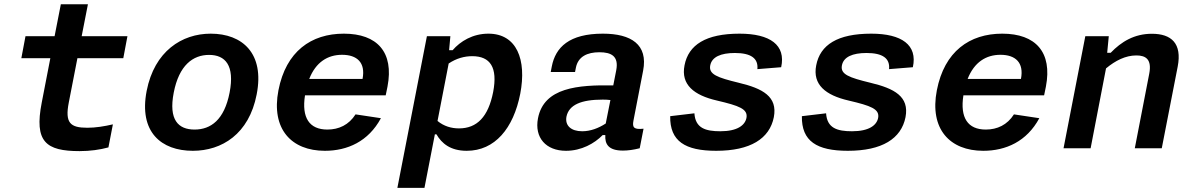

<svg xmlns="http://www.w3.org/2000/svg" viewBox="-20 -698 5620 904"><path d="M355 13.5C404 13.5 450.5 7 490.5 -4L511.5 -112.5C470.5 -103 430 -96.5 391.5 -96.5C310.5 -96.5 285 -119 304 -216L344.5 -424H560.5L580 -527.5H364.5L394 -678H266.5L237 -527.5H100L80.5 -424H217L176.5 -215C140.5 -30.5 195.5 13.5 355 13.5Z M1188.5 -253.5C1226.5 -447 1121 -539.5 972 -539.5C836.5 -539.5 707 -457 670.5 -270C633 -76.5 739 12 888 12C1024 12 1152.5 -66.5 1188.5 -253.5ZM1061 -262C1036 -133.5 972.5 -88 896 -88C819.5 -88 773 -133.5 798 -262C823 -390.5 888 -439.5 964.5 -439.5C1040.5 -439.5 1086 -390.5 1061 -262Z M1291 -273C1255.5 -90 1352.5 12 1509.5 12C1616 12 1714.5 -32 1773.5 -141.5L1654 -159.5C1622.5 -110 1575.5 -88 1521.5 -88C1436.5 -88 1399.5 -143.5 1416 -249H1796L1804.5 -290.5C1835.5 -452 1756.5 -539.5 1599 -539.5C1445 -539.5 1326.5 -456 1291 -273ZM1436 -326.5C1467 -405.5 1523 -440 1590.5 -440C1660.5 -440 1702 -404 1687 -326.5Z M2429.5 -256.5C2460.5 -417.5 2413 -539.5 2279.5 -539.5C2206 -539.5 2147.5 -504 2111 -461.5H2094.5L2100.5 -527.5H1990L1851 186.5H1978.5L2027.5 -65.5H2035C2059.5 -23 2100.5 12 2177.5 12C2310 12 2397.5 -93.5 2429.5 -256.5ZM2040 -128.5 2092.5 -399C2129 -423.5 2167 -433.5 2203.5 -433.5C2288.5 -433.5 2324 -380.5 2302 -265C2279 -147.5 2225.5 -93.5 2141 -93.5C2105.5 -93.5 2070 -103.5 2040 -128.5Z M2818.5 -539.5C2660 -539.5 2595.5 -475.5 2578 -385L2573 -359H2687.5L2691.5 -379.5C2702 -432 2745.5 -452 2802 -452C2858.5 -452 2894 -433.5 2881.5 -367.5L2867.5 -296C2701.5 -298.5 2541 -286.5 2513 -141C2495.5 -50 2550.5 12 2645 12C2717.5 12 2779 -22.5 2817.5 -62H2830C2827.5 -20 2844 11 2913 11C2936.5 11 2962.5 7.5 2992 0L3010 -92C2965.5 -87.5 2956 -96.5 2962.5 -130L3008 -365C3032 -488.5 2951.5 -539.5 2818.5 -539.5ZM2647 -148.5C2658.5 -204.5 2716 -229 2818 -229C2830.5 -229 2842.5 -228.5 2854 -227L2832 -116.5C2798 -94.5 2760.5 -80 2721 -80C2669 -80 2639.5 -106.5 2647 -148.5Z M3462 -539.5C3303.5 -539.5 3221.5 -487 3203 -390.5C3185 -299.5 3247 -249.5 3356 -224.5C3460 -200 3502.5 -185 3494.5 -142.5C3487.5 -108 3451.5 -80 3371.5 -80C3302 -80 3254 -94.5 3249.5 -164.5L3135.5 -151C3133.5 -33 3206 12 3352 12C3513 12 3603.5 -45 3623.5 -146.5C3642 -243.5 3571 -281.5 3457.5 -308.5C3357 -333 3316 -348 3324 -390C3331.5 -430 3374 -448.5 3440 -448.5C3515.5 -448.5 3551 -423.5 3546 -372.5L3658 -381.5C3681 -486 3606 -539.5 3462 -539.5Z M4082 -539.5C3923.5 -539.5 3841.5 -487 3823 -390.5C3805 -299.5 3867 -249.5 3976 -224.5C4080 -200 4122.5 -185 4114.5 -142.5C4107.5 -108 4071.5 -80 3991.5 -80C3922 -80 3874 -94.5 3869.5 -164.5L3755.5 -151C3753.5 -33 3826 12 3972 12C4133 12 4223.5 -45 4243.5 -146.5C4262 -243.5 4191 -281.5 4077.5 -308.5C3977 -333 3936 -348 3944 -390C3951.5 -430 3994 -448.5 4060 -448.5C4135.5 -448.5 4171 -423.5 4166 -372.5L4278 -381.5C4301 -486 4226 -539.5 4082 -539.5Z M4391 -273C4355.5 -90 4452.5 12 4609.5 12C4716 12 4814.5 -32 4873.5 -141.5L4754 -159.5C4722.5 -110 4675.5 -88 4621.5 -88C4536.5 -88 4499.5 -143.5 4516 -249H4896L4904.5 -290.5C4935.5 -452 4856.5 -539.5 4699 -539.5C4545 -539.5 4426.5 -456 4391 -273ZM4536 -326.5C4567 -405.5 4623 -440 4690.5 -440C4760.5 -440 4802 -404 4787 -326.5Z M5450 0 5525 -384.5C5546 -493.5 5495.5 -539 5403.5 -539C5320.5 -539 5259.5 -501.5 5209.5 -449.5H5193L5200.5 -527.5H5090L4987.5 0H5115L5187.5 -376C5232 -413 5279.5 -437 5330.5 -437C5374.5 -437 5404 -419 5391 -351L5323 0Z"/></svg>

Font: Monaspace Neon SemiBold
Style: Italic
Weight: 600
Italic angle: -11°
Designer: Riley Cran & the Lettermatic Team
Foundry: Lettermatic
Version: Version 1.200 (Monaspace Neon)